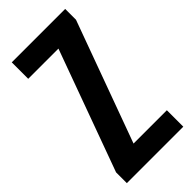

<svg xmlns="http://www.w3.org/2000/svg" viewBox="-216 -723 774 774"><g transform="rotate(-45 171.5 -336.0)"><path d="M10.7 0V-61.5L199.2 -578.6H26.9V-672.4H331.5V-610.8L142.6 -93.8H332.5V0Z"/></g></svg>

Font: FjallaOne
Style: Regular
Weight: 400
Designer: Irina Smirnova
Foundry: Irina Smirnova
Version: Version 1.001